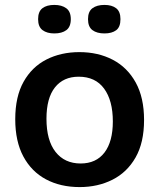

<svg xmlns="http://www.w3.org/2000/svg" viewBox="-20 -748 648 781"><path d="M304 13Q226 13 167 -18.5Q108 -50 75 -111.5Q42 -173 42 -263Q42 -355 76 -415.5Q110 -476 169 -506Q228 -536 303 -536Q379 -536 438.5 -505Q498 -474 532 -412.5Q566 -351 566 -260Q566 -168 531.5 -107.5Q497 -47 437.5 -17Q378 13 304 13ZM308 -83Q371 -83 405 -127.5Q439 -172 439 -254Q439 -339 403.5 -387.5Q368 -436 300 -436Q238 -436 203.5 -392.5Q169 -349 169 -265Q169 -177 206 -130Q243 -83 308 -83ZM405 -612Q374 -612 356 -625.5Q338 -639 338 -670Q338 -701 356 -714.5Q374 -728 405 -728Q435 -728 452.5 -714.5Q470 -701 470 -670Q470 -638 452.5 -625Q435 -612 405 -612ZM201 -612Q171 -612 153 -625.5Q135 -639 135 -670Q135 -701 152.5 -714.5Q170 -728 201 -728Q231 -728 249.5 -714.5Q268 -701 268 -670Q268 -639 250 -625.5Q232 -612 201 -612Z"/></svg>

Font: Bricolage Grotesque 12pt SemiBold
Style: Regular
Weight: 600
Designer: Mathieu Triay
Foundry: Atelier Triay
Version: Version 1.001; ttfautohint (v1.8.4.7-5d5b);gftools[0.9.33.de